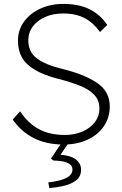

<svg xmlns="http://www.w3.org/2000/svg" viewBox="-20 -730 627 983"><path d="M306 10Q218 10 153 -23Q88 -56 45 -118L83 -160Q125 -97 180.5 -68Q236 -39 312 -39Q361 -39 401 -56Q441 -73 465 -104Q489 -135 489 -175Q489 -216 463 -244Q437 -272 389.5 -291Q342 -310 276 -327Q177 -352 124.5 -397Q72 -442 72 -522Q72 -576 102.5 -618.5Q133 -661 186 -685.5Q239 -710 304 -710Q385 -710 440 -682Q495 -654 529 -602L492 -566Q460 -612 414.5 -636.5Q369 -661 303 -661Q252 -661 212 -643.5Q172 -626 148.5 -595Q125 -564 125 -523Q125 -464 169 -431Q213 -398 296 -378Q411 -350 476.5 -306Q542 -262 542 -185Q542 -128 512 -84Q482 -40 428.5 -15Q375 10 306 10ZM233 233 227 204Q255 201 283.5 194Q312 187 331.5 173.5Q351 160 351 138Q351 119 335 109Q319 99 296.5 95.5Q274 92 254 92L241 82L302 -9H338L290 62Q345 67 370 87.5Q395 108 395 139Q395 174 369.5 193.5Q344 213 307 221.5Q270 230 233 233Z"/></svg>

Font: Readex Pro ExtraLight
Style: Regular
Weight: 200
Designer: Bonnie Shaver-Troup, Thomas Jockin
Foundry: Lexend
Version: Version 1.203; ttfautohint (v1.8.3)